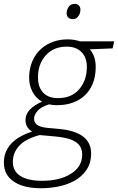

<svg xmlns="http://www.w3.org/2000/svg" viewBox="-59 -747 619 1007"><path d="M154.8 240.2Q64.5 240.2 12.9 205.1Q-38.6 169.9 -38.6 106Q-38.6 -8.8 109.9 -57.1Q74.7 -77.1 74.7 -117.7Q74.7 -175.8 161.6 -213.9Q127.9 -232.4 110.4 -267.6Q92.8 -302.7 93.8 -343.8Q94.7 -390.6 111.8 -428.7Q128.9 -466.8 159.2 -493.2Q185.5 -515.6 220.2 -528.1Q254.9 -540.5 296.4 -540.5Q329.6 -540.5 360.8 -530.3H540L531.7 -493.2L412.1 -488.3Q444.8 -450.2 442.9 -389.6Q440.9 -298.8 385.3 -246.1Q359.4 -222.2 322.8 -208.7Q286.1 -195.3 239.3 -195.3Q217.3 -195.3 198.2 -199.7Q155.8 -186.5 137.7 -165.3Q119.6 -144 119.6 -125Q119.6 -106.4 132.3 -94.7Q148.9 -80.1 190.9 -76.2L250.5 -70.8Q418.9 -55.2 418.9 57.6Q418.9 108.4 394.3 144.5Q369.6 180.7 328.1 203.1Q292.5 221.7 247.8 231Q203.1 240.2 154.8 240.2ZM245.1 -232.4Q315.4 -232.4 355.2 -277.6Q395 -322.8 396.5 -391.1Q397.9 -443.8 369.1 -473.1Q340.8 -502.4 291.5 -502.4Q222.2 -502.4 181.6 -457.5Q141.1 -412.6 140.1 -344.2Q139.6 -297.9 159.7 -270.5Q186.5 -232.4 245.1 -232.4ZM159.7 201.2Q250.5 201.2 306.2 168.5Q372.1 130.9 372.1 63.5Q372.1 28.8 350.6 7.8Q333.5 -9.3 303.5 -18.3Q273.4 -27.3 231 -31.2L149.4 -38.6Q77.1 -20 42.7 16.6Q8.3 53.2 8.3 101.6Q8.3 151.9 48.8 176.5Q89.4 201.2 159.7 201.2ZM323.2 -646.5Q309.1 -646.5 299.8 -654.5Q290.5 -662.6 290.5 -677.7Q290.5 -695.8 301.3 -711.2Q312 -726.6 332 -726.6Q347.7 -726.6 355.2 -717.8Q362.8 -709 362.8 -696.3Q362.8 -676.3 351.3 -661.4Q339.8 -646.5 323.2 -646.5Z"/></svg>

Font: Open Sans Light
Style: Italic
Weight: 300
Italic angle: -12°
Designer: Monotype Design Team
Foundry: Monotype Imaging Inc.
Version: Version 3.003; ttfautohint (v1.8.4)